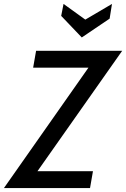

<svg xmlns="http://www.w3.org/2000/svg" viewBox="-61 -959 643 979"><path d="M-41 0 390 -614H108L123 -700H562L130 -86H413L398 0ZM356 -768 251 -878 263 -939 374 -859 510 -939 498 -864Z"/></svg>

Font: Cabin VF Beta
Style: Italic
Weight: 400
Italic angle: -7°
Designer: Pablo Impallari
Foundry: Pablo Impallari. http://www.impallari.com Igino Marini. http://www.ikern.com
Version: Version 2.300